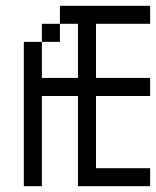

<svg xmlns="http://www.w3.org/2000/svg" viewBox="-20 -645 540 665"><path d="M500 0V-62.5H312.5Q312.5 -62.5 312.5 -312.5H500V-375H312.5V-562.5H500V-625H187.5V-562.5H125V-500H62.5Q62.5 -500 62.5 0H125V-312.5H250V0ZM125 -375Q125 -375 125 -500H187.5V-562.5H250V-375Z"/></svg>

Font: CalcUnifontExMono
Style: Regular
Weight: 500
Version: Version 15.0.06